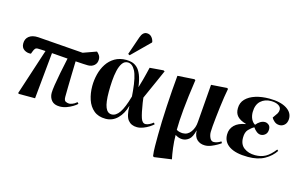

<svg xmlns="http://www.w3.org/2000/svg" viewBox="-117 -1136 2707 1693"><g transform="rotate(15 1236.5 -289.5)"><path d="M461 14Q410 14 386 -14.5Q362 -43 362 -84Q362 -108 369.5 -157Q377 -206 390 -272Q403 -338 419 -412Q384 -415 346.5 -417.5Q309 -420 274 -423L233 0H85L77 -6L214 -426Q196 -427 179 -428Q162 -429 147 -429Q129 -430 120 -421Q111 -412 103 -389L96 -370Q62 -366 34.5 -384Q7 -402 7 -441Q7 -483 37 -506.5Q67 -530 121 -527L534 -496L654 -539Q666 -530 677 -514Q688 -498 688 -476Q688 -441 665 -421Q642 -401 608 -401Q597 -401 566 -402.5Q535 -404 494 -407Q492 -343 490.5 -280Q489 -217 488 -165Q487 -113 487 -81Q487 -47 503.5 -39.5Q520 -32 535 -32Q544 -32 563 -38.5Q582 -45 604 -64L615 -51Q602 -38 577.5 -23Q553 -8 522.5 3Q492 14 461 14Z M879 14Q813 14 771.5 -20.5Q730 -55 711 -112Q692 -169 692 -235Q692 -290 705.5 -343.5Q719 -397 747 -440Q775 -483 819 -509Q863 -535 924 -535Q950 -535 975.5 -528Q1001 -521 1023.5 -500.5Q1046 -480 1062.5 -439.5Q1079 -399 1088 -332H1089Q1102 -375 1110.5 -406.5Q1119 -438 1125.5 -465Q1132 -492 1139 -521L1263 -531L1275 -525Q1250 -468 1230 -423Q1210 -378 1191.5 -337Q1173 -296 1154 -253L1160 -207Q1174 -117 1188 -74.5Q1202 -32 1231 -32Q1246 -32 1265 -41Q1284 -50 1301 -64L1311 -51Q1299 -39 1275 -23.5Q1251 -8 1222 3Q1193 14 1166 14Q1113 14 1084 -22Q1055 -58 1054 -149H1053Q1033 -76 987.5 -31Q942 14 879 14ZM921 -37Q960 -37 992 -83Q1024 -129 1054 -236L1050 -286Q1038 -413 1010.5 -465Q983 -517 942 -517Q911 -517 892 -489.5Q873 -462 863 -418Q853 -374 849.5 -323Q846 -272 846 -224Q846 -126 864.5 -81.5Q883 -37 921 -37ZM940 -582 925 -590 982 -756Q1000 -809 1038 -809Q1062 -809 1078.5 -793Q1095 -777 1102 -751V-742Z M1380 230 1370 224Q1364 182 1364 133Q1364 84 1364 32Q1364 -23 1366.5 -91Q1369 -159 1373 -233Q1377 -307 1382.5 -379.5Q1388 -452 1394 -516L1547 -526L1557 -520Q1533 -356 1522.5 -242.5Q1512 -129 1512 -55Q1524 -46 1541 -42.5Q1558 -39 1570 -39Q1615 -39 1643 -78Q1671 -117 1674 -170L1701 -516L1845 -526L1855 -520Q1848 -485 1841 -439.5Q1834 -394 1828 -344.5Q1822 -295 1817 -249.5Q1812 -204 1809 -168Q1806 -132 1806 -114Q1806 -86 1818 -60.5Q1830 -35 1853 -35Q1866 -35 1883.5 -40.5Q1901 -46 1919 -58L1927 -44Q1919 -37 1896 -23.5Q1873 -10 1843.5 2Q1814 14 1786 14Q1742 14 1713.5 -12.5Q1685 -39 1683 -94H1682Q1667 -31 1639.5 -9Q1612 13 1579 13Q1559 13 1541 5.5Q1523 -2 1515 -8H1514Q1514 50 1521.5 108Q1529 166 1538 208Z M2179 14Q2067 14 2008.5 -24Q1950 -62 1951 -131Q1951 -181 1985.5 -215.5Q2020 -250 2087 -261V-263Q2033 -278 2007.5 -305.5Q1982 -333 1983 -378Q1983 -429 2016 -463Q2049 -497 2104.5 -514.5Q2160 -532 2229 -532Q2331 -532 2388 -496.5Q2445 -461 2443 -402Q2441 -366 2421 -347.5Q2401 -329 2375 -329Q2347 -329 2327.5 -346Q2308 -363 2301 -378Q2324 -409 2333.5 -425Q2343 -441 2343 -460Q2343 -485 2317 -500Q2291 -515 2250 -515Q2193 -515 2156 -481Q2119 -447 2118 -380Q2118 -344 2131 -316.5Q2144 -289 2167 -276Q2183 -297 2204 -309.5Q2225 -322 2246 -322Q2264 -322 2280.5 -309Q2297 -296 2297 -268Q2297 -237 2278.5 -220.5Q2260 -204 2237 -204Q2218 -204 2199.5 -218Q2181 -232 2167 -253Q2141 -239 2117.5 -214Q2094 -189 2094 -141Q2093 -78 2134 -47.5Q2175 -17 2236 -17Q2290 -17 2330.5 -39.5Q2371 -62 2413 -116L2424 -106Q2390 -54 2330 -20Q2270 14 2179 14Z"/></g></svg>

Font: Literata 72pt
Style: Bold Italic
Weight: 700
Italic angle: -2°
Designer: Latin by Veronika Burian and Jose Scaglione. Greek by Irene Vlachou. Cyrillic by Vera Evstafieva
Foundry: TypeTogether
Version: Version 3.002